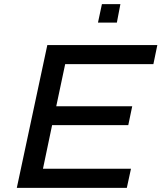

<svg xmlns="http://www.w3.org/2000/svg" viewBox="-20 -905 778 925"><path d="M61 0 208 -688H738L719 -596H294L251 -393H617L598 -302H231L187 -92H611L591 0ZM452 -796 471 -885H560L543 -796Z"/></svg>

Font: Saira Expanded Medium
Style: Italic
Weight: 500
Width: 7
Italic angle: -12°
Designer: Hector Gatti with collaboration of the Omnibus-Type team
Foundry: Omnibus-Type
Version: Version 1.101